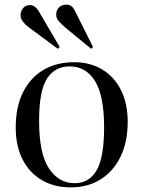

<svg xmlns="http://www.w3.org/2000/svg" viewBox="-20 -796 620 830"><path d="M286 14Q214 14 160.5 -17.5Q107 -49 77.5 -107Q48 -165 48 -245Q48 -333 79 -396Q110 -459 166.5 -493Q223 -527 300 -527Q370 -527 422 -495.5Q474 -464 503 -406.5Q532 -349 532 -270Q532 -183 501.5 -119.5Q471 -56 415.5 -21Q360 14 286 14ZM303 -4Q365 -4 397.5 -59.5Q430 -115 430 -245Q430 -383 390.5 -446Q351 -509 281 -509Q217 -509 183 -456Q149 -403 149 -274Q149 -132 191.5 -68Q234 -4 303 -4ZM374 -585 261 -678Q242 -695 232.5 -706.5Q223 -718 223 -732Q223 -753 235.5 -764.5Q248 -776 267 -776Q278 -776 287.5 -770Q297 -764 305 -747L382 -593ZM230 -585 103 -679Q90 -689 79.5 -702Q69 -715 69 -730Q69 -747 79.5 -760.5Q90 -774 110 -774Q132 -774 149 -745L238 -593Z"/></svg>

Font: Display Regular
Style: Regular
Weight: 400
Designer: Latin by Veronika Burian and Jose Scaglione. Greek by Irene Vlachou. Cyrillic by Vera Evstafieva.
Foundry: TypeTogether
Version: Version 3.002